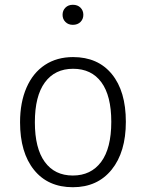

<svg xmlns="http://www.w3.org/2000/svg" viewBox="-20 -773 611 804"><path d="M507 -263Q507 -136 447.5 -62.5Q388 11 285 11Q181 11 122.5 -61.5Q64 -134 64 -261Q64 -344 91 -406Q118 -468 168 -501Q218 -534 286 -534Q390 -534 448.5 -462.5Q507 -391 507 -263ZM126 -261Q126 -152 167.5 -95Q209 -38 285 -38Q361 -38 403.5 -95Q446 -152 446 -263Q446 -372 404.5 -428.5Q363 -485 286 -485Q210 -485 168 -428Q126 -371 126 -261ZM329 -711Q329 -693 317 -681Q305 -669 285 -669Q266 -669 254 -681Q242 -693 242 -711Q242 -729 254 -741Q266 -753 285 -753Q305 -753 317 -741Q329 -729 329 -711Z"/></svg>

Font: Fira Sans Light
Style: Regular
Weight: 300
Designer: bBox Type GmbH & Carrois Corporate GbR & Edenspiekermann AG
Foundry: bBox Type GmbH & Carrois Corporate GbR & Edenspiekermann AG
Version: Version 4.301